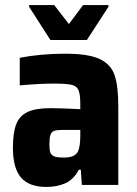

<svg xmlns="http://www.w3.org/2000/svg" viewBox="-20 -730 539 758"><path d="M31 -146Q31 -206 44 -239.5Q57 -273 89 -288Q121 -303 179 -303Q221 -303 297 -299V-319Q297 -359 289.5 -375Q282 -391 261.5 -395.5Q241 -400 190 -400Q140 -400 58 -393V-502Q143 -518 237 -518Q329 -518 373.5 -497Q418 -476 432.5 -433Q447 -390 447 -310V0H303L299 -60H291Q271 -21 238 -6.5Q205 8 163 8Q95 8 63 -29Q31 -66 31 -146ZM287 -130Q297 -150 297 -195V-217H225Q203 -217 193 -213Q183 -209 179 -197Q175 -185 175 -160Q175 -138 179 -127.5Q183 -117 194.5 -112.5Q206 -108 232 -108Q253 -108 266 -113Q279 -118 287 -130ZM179 -572 95 -703V-710H194L252 -635L308 -710H408V-703L323 -572Z"/></svg>

Font: Saira Semi Condensed
Style: Bold
Weight: 700
Width: 4
Designer: Hector Gatti with collaboration of the Omnibus-Type team
Foundry: Omnibus-Type
Version: Version 1.001; ttfautohint (v1.8)